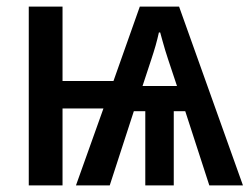

<svg xmlns="http://www.w3.org/2000/svg" viewBox="-20 -560 755 580"><path d="M66.9 0V-540H168.9V-315.4H322.8L402.3 -540H521L713.9 0H612.3L539.6 -224.1H504.9V0H418.9V-224.1H384.3L311.5 0H209.5L292.5 -232.4H168.9V0ZM410.6 -300.3H514.6L487.3 -382.3Q483.4 -394 479 -408.4Q474.6 -422.9 470.7 -437.3Q466.8 -451.7 463.9 -461.9H460Q455.6 -441.9 450 -422.1Q444.3 -402.3 437 -380.4Z"/></svg>

Font: Open Sans
Style: Regular
Weight: 600
Width: 3
Foundry: Ascender Corporation
Version: Version 1.000